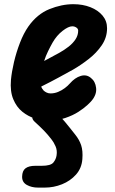

<svg xmlns="http://www.w3.org/2000/svg" viewBox="-20 -552 537 894"><path d="M204 9.5Q175 9.5 143 -0.2Q111 -10 84 -31.8Q57 -53.5 41.8 -90Q26.5 -126.5 31 -180Q34.5 -217.5 45.2 -263.2Q56 -309 73 -353Q90 -397 112 -428.5Q153 -486.5 210 -509.5Q267 -532.5 321.5 -532.5Q365.5 -532.5 401 -518.5Q436.5 -504.5 457.5 -479.5Q478.5 -454.5 478.5 -420.5Q478.5 -377.5 453.8 -341.2Q429 -305 392.5 -276.8Q356 -248.5 320.5 -228Q292.5 -212.5 254.5 -191.8Q216.5 -171 172 -149Q173 -145 176 -140Q179 -135 183.5 -130Q189 -125 197.2 -121Q205.5 -117 215 -117Q233.5 -117 250.5 -124Q267.5 -131 281.8 -141.8Q296 -152.5 305 -163Q329 -190.5 356 -198.5Q383 -206.5 403.5 -189Q424 -173 427.5 -142.8Q431 -112.5 407.5 -84Q403 -78 387 -63Q371 -48 345 -31.2Q319 -14.5 283.5 -2.5Q248 9.5 204 9.5ZM185.5 -268Q197.5 -275 217 -285Q236.5 -295 258.5 -307.5Q280.5 -320 300 -335.2Q319.5 -350.5 331.8 -369.2Q344 -388 344 -409.5Q344 -418 335.5 -423.8Q327 -429.5 316.5 -429.5Q298.5 -429.5 271.2 -408.2Q244 -387 225 -354Q214.5 -335.5 203.8 -313.5Q193 -291.5 185.5 -268ZM157 321.5Q127 321.5 104.8 309Q82.5 296.5 83 270.5Q83.5 243 99 231.5Q114.5 220 144.5 220H174.5Q216 220 228.5 204.8Q241 189.5 243.5 171Q247 148 238.5 128.8Q230 109.5 219 96Q201.5 73.5 184.5 56Q167.5 38.5 142 15.5Q126 1 131.8 -12Q137.5 -25 154.2 -33Q171 -41 187 -41Q209 -41 224.8 -34.2Q240.5 -27.5 254.5 -14.5Q270.5 1 282.2 15Q294 29 305.2 43.2Q316.5 57.5 330 74.5Q349 98 357.8 124Q366.5 150 363.5 188.5Q360.5 231 334 260.8Q307.5 290.5 268.8 306Q230 321.5 188.5 321.5Z"/></svg>

Font: Edu QLD Hand
Style: Regular
Weight: 400
Designer: Tina and Corey Anderson, Eben Sorkin
Foundry: Sorkin Type Co.
Version: Version 2.000